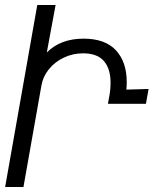

<svg xmlns="http://www.w3.org/2000/svg" viewBox="-36 -745 656 765"><path d="M112.5 -725H185.5L150.5 -536Q205.5 -591 297 -591Q383 -591 426 -544.5Q469 -498 469 -417.5Q469 -403 467.5 -388L556 -390.5L545.5 -331.5H394L399.5 -361.5Q404.5 -388.5 404.5 -415.5Q404.5 -471 378 -501.8Q351.5 -532.5 295 -532.5Q253.5 -532.5 217.8 -515.2Q182 -498 158.5 -468.8Q135 -439.5 129 -404L57.5 0H-15.5Z"/></svg>

Font: JuliaMono Light
Style: Italic
Weight: 300
Italic angle: -9°
Monospace: yes
Designer: cormullion
Foundry: corm
Version: Version 0.054; ttfautohint (v1.8.4)